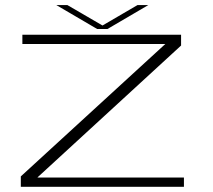

<svg xmlns="http://www.w3.org/2000/svg" viewBox="-20 -718 820 738"><path d="M60 0H687V-35.5H124.5V-36.5L676 -543V-584.5H66V-549H615.5L60 -40ZM353.5 -606.5H393L550 -698.5H508.5L374 -620L239 -698.5H196.5Z"/></svg>

Font: Anybody ExtraExpanded ExtraLight
Style: Regular
Weight: 250
Width: 8
Version: Version 1.113;gftools[0.9.25]